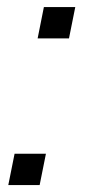

<svg xmlns="http://www.w3.org/2000/svg" viewBox="-20 -533 252 553"><path d="M196.8 -512.7 178.7 -422.4H88.4L106.4 -512.7ZM112.3 -90.3 94.2 0H3.9L22 -90.3Z"/></svg>

Font: Sansation
Style: Italic
Weight: 400
Designer: Bernd Montag
Version: Version 1.301